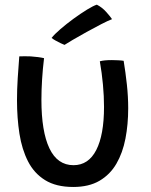

<svg xmlns="http://www.w3.org/2000/svg" viewBox="-20 -756 629 802"><path d="M397 -500Q414.5 -505 447.5 -505Q459.5 -505 473.8 -504.2Q488 -503.5 496.5 -502Q504.5 -453.5 510 -402.8Q515.5 -352 515.5 -303.5Q515.5 -236.5 504 -177Q492.5 -117.5 466.2 -72.2Q440 -27 395.8 -1Q351.5 25 286 25Q214.5 25 168.5 -3.5Q122.5 -32 97 -82Q71.5 -132 61.2 -197.5Q51 -263 51 -337.5Q51 -382.5 54 -429.2Q57 -476 60.5 -520.5Q69 -521 82.8 -521Q96.5 -521 108 -520.5Q123.5 -519.5 138.8 -517.5Q154 -515.5 164 -513Q158.5 -468 155.8 -424Q153 -380 153 -339Q153 -206.5 186.5 -136.2Q220 -66 287 -66Q349.5 -66 382 -129.2Q414.5 -192.5 414.5 -309.5Q414.5 -354 410 -402.8Q405.5 -451.5 397 -500ZM384.5 -736.5Q407 -725 424.2 -705.5Q441.5 -686 448 -676Q432 -670 402.8 -655Q373.5 -640 341.5 -622.2Q309.5 -604.5 284 -589.5Q258.5 -574.5 249.5 -568.5Q245 -570 233.5 -575.5Q222 -581 211 -587.2Q200 -593.5 195.5 -597.5Q207.5 -613 232.5 -634.5Q257.5 -656 287.2 -677.8Q317 -699.5 343.5 -715.8Q370 -732 384.5 -736.5Z"/></svg>

Font: Grandstander
Style: Regular
Weight: 400
Designer: Tyler Finck
Foundry: Etcetera Type Co
Version: Version 1.200; ttfautohint (v1.8.3)